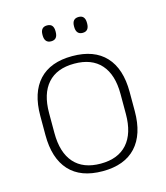

<svg xmlns="http://www.w3.org/2000/svg" viewBox="-102 -733 710 823"><g transform="rotate(-15 253.0 -321.0)"><path d="M253 12Q155.5 12 105.2 -43Q55 -98 55 -201V-286.5Q55 -389.5 105.5 -444Q156 -498.5 253 -498.5Q350 -498.5 400.8 -444Q451.5 -389.5 451.5 -286.5V-201Q451.5 -98 400.8 -43Q350 12 253 12ZM253 -21.5Q330 -21.5 370.8 -67.2Q411.5 -113 411.5 -199.5V-288Q411.5 -374 371 -419.5Q330.5 -465 253 -465Q175.5 -465 135 -419.5Q94.5 -374 94.5 -288V-199.5Q94.5 -113 135 -67.2Q175.5 -21.5 253 -21.5ZM183 -583Q168.5 -583 161.2 -591.8Q154 -600.5 154 -617V-620.5Q154 -636.5 161.2 -645Q168.5 -653.5 183 -653.5Q198 -653.5 205 -645Q212 -636.5 212 -620.5V-617Q212 -600.5 205 -591.8Q198 -583 183 -583ZM323 -583Q308.5 -583 301.2 -591.8Q294 -600.5 294 -617V-620.5Q294 -636.5 301.2 -645Q308.5 -653.5 323 -653.5Q337.5 -653.5 344.5 -645Q351.5 -636.5 351.5 -620.5V-617Q351.5 -600.5 344.5 -591.8Q337.5 -583 323 -583Z"/></g></svg>

Font: Anek Latin Medium ExtraLight
Style: Regular
Weight: 250
Version: Version 1.003